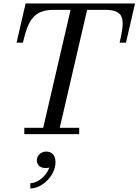

<svg xmlns="http://www.w3.org/2000/svg" viewBox="-20 -770 795 1102"><path d="M119.5 -36.5V0H434.5V-36.5H323L480 -713.5H583.5C700.5 -713.5 696 -652 666.5 -525H703L755 -750H127L75 -525H111.5C141 -651 171.5 -713.5 288.5 -713.5H385L228 -36.5ZM191.5 149.5C191.5 174 207 194.5 241.5 194.5C248.5 194.5 256 193.5 263.5 191.5C247.5 238 197.5 281.5 154 281.5V311.5C226 311.5 298.5 233.5 298.5 161.5C298.5 119.5 276.5 100 245 100C214.5 100 191.5 123.5 191.5 149.5Z"/></svg>

Font: Bodoni* 06pt
Style: Italic
Weight: 400
Italic angle: -13°
Version: Version 2.3